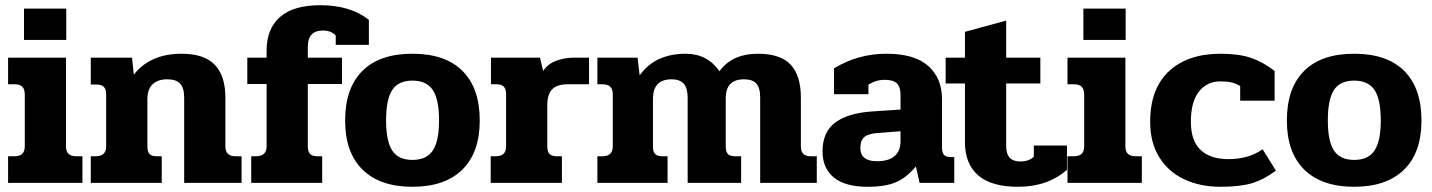

<svg xmlns="http://www.w3.org/2000/svg" viewBox="-20 -701 5490 736"><path d="M72 -668H234V-548H72ZM11 -102H35Q56 -102 65.5 -111.5Q75 -121 75 -141V-338Q75 -358 66 -368Q57 -378 36 -378H11V-480H233V-139Q233 -102 272 -102H296V0H11Z M328 -102H347Q387 -102 387 -140V-340Q387 -359 378 -368Q369 -377 349 -377H328V-480H486L493 -415Q556 -495 676 -495Q763 -495 803.5 -452.5Q844 -410 844 -327V-139Q844 -102 883 -102H906V0H686V-326Q686 -364 670.5 -380.5Q655 -397 621 -397Q585 -397 565 -378Q545 -359 545 -320V-139Q545 -120 553 -111Q561 -102 580 -102H600V0H328Z M943 -102H961Q1002 -102 1002 -140V-379H928V-480H1002V-507Q1002 -591 1053.5 -636Q1105 -681 1208 -681Q1323 -681 1394 -625V-529H1267V-565Q1249 -584 1218 -584Q1160 -584 1160 -522V-480H1291V-379H1160V-139Q1160 -120 1168.5 -111Q1177 -102 1197 -102H1215V0H943Z M1303 -239Q1303 -363 1369 -429Q1435 -495 1561 -495Q1687 -495 1753 -429Q1819 -363 1819 -239Q1819 -116 1752 -50.5Q1685 15 1561 15Q1437 15 1370 -50.5Q1303 -116 1303 -239ZM1663 -239Q1663 -320 1639 -356Q1615 -392 1561 -392Q1507 -392 1483.5 -356Q1460 -320 1460 -239Q1460 -160 1483.5 -124Q1507 -88 1561 -88Q1615 -88 1639 -124Q1663 -160 1663 -239Z M1861 -102H1880Q1901 -102 1910.5 -111.5Q1920 -121 1920 -140V-341Q1920 -359 1911.5 -368.5Q1903 -378 1883 -378H1862V-480H2050L2062 -429Q2080 -456 2112 -468Q2144 -480 2180 -480H2238V-378H2157Q2115 -378 2096.5 -358.5Q2078 -339 2078 -298V-139Q2078 -120 2086.5 -111Q2095 -102 2115 -102H2134V0H1861Z M2270 -102H2289Q2329 -102 2329 -140V-340Q2329 -378 2290 -378H2270V-480H2424L2432 -412Q2491 -495 2609 -495Q2691 -495 2738 -428Q2764 -463 2800.5 -479Q2837 -495 2885 -495Q2972 -495 3011 -453Q3050 -411 3050 -327V-139Q3050 -102 3088 -102H3111V0H2894V-327Q2894 -365 2879 -381Q2864 -397 2832 -397Q2797 -397 2779.5 -379Q2762 -361 2762 -323V-139Q2762 -120 2770 -111Q2778 -102 2798 -102H2821V0H2616V-326Q2616 -363 2601 -380Q2586 -397 2555 -397Q2519 -397 2501 -378.5Q2483 -360 2483 -320V-139Q2483 -120 2491 -111Q2499 -102 2518 -102H2539V0H2270Z M3133 -121Q3133 -195 3182 -231.5Q3231 -268 3326 -274L3432 -281V-337Q3432 -368 3418 -381.5Q3404 -395 3372 -395Q3337 -395 3309 -376V-340H3177V-439Q3269 -495 3378 -495Q3486 -495 3538.5 -448Q3591 -401 3591 -321V-135Q3591 -116 3598.5 -107.5Q3606 -99 3623 -99H3638V0H3505L3491 -63Q3455 -20 3414.5 -2.5Q3374 15 3306 15Q3220 15 3176.5 -20.5Q3133 -56 3133 -121ZM3432 -160V-198L3342 -191Q3307 -188 3292.5 -175Q3278 -162 3278 -134Q3278 -83 3342 -83Q3386 -83 3409 -102.5Q3432 -122 3432 -160Z M3679 -156V-381H3605V-480H3679V-579L3837 -622V-480H3968V-381H3837V-142Q3837 -111 3850.5 -96.5Q3864 -82 3891 -82Q3924 -82 3943 -100V-143H4070V-50Q3996 15 3882 15Q3780 15 3729.5 -29Q3679 -73 3679 -156Z M4133 -668H4295V-548H4133ZM4072 -102H4096Q4117 -102 4126.5 -111.5Q4136 -121 4136 -141V-338Q4136 -358 4127 -368Q4118 -378 4097 -378H4072V-480H4294V-139Q4294 -102 4333 -102H4357V0H4072Z M4389 -234Q4389 -361 4461 -428Q4533 -495 4659 -495Q4728 -495 4774.5 -479.5Q4821 -464 4866 -429V-315H4734V-371Q4718 -381 4701 -385Q4684 -389 4658 -389Q4607 -389 4576 -350Q4545 -311 4545 -234Q4545 -161 4582.5 -126Q4620 -91 4689 -91Q4767 -91 4820 -129L4871 -47Q4824 -12 4778.5 1.5Q4733 15 4658 15Q4581 15 4520 -13.5Q4459 -42 4424 -98Q4389 -154 4389 -234Z M4913 -239Q4913 -363 4979 -429Q5045 -495 5171 -495Q5297 -495 5363 -429Q5429 -363 5429 -239Q5429 -116 5362 -50.5Q5295 15 5171 15Q5047 15 4980 -50.5Q4913 -116 4913 -239ZM5273 -239Q5273 -320 5249 -356Q5225 -392 5171 -392Q5117 -392 5093.5 -356Q5070 -320 5070 -239Q5070 -160 5093.5 -124Q5117 -88 5171 -88Q5225 -88 5249 -124Q5273 -160 5273 -239Z"/></svg>

Font: Pridi SemiBold
Style: Regular
Weight: 600
Designer: Katatrad Team
Foundry: CadsonDemak
Version: Version 1.001